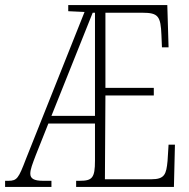

<svg xmlns="http://www.w3.org/2000/svg" viewBox="-22 -734 744 754"><path d="M-2 0H180V-24H147C111 -24 97 -33 97 -52C97 -69 105 -89 119 -126L168 -249H351V-103C351 -35 340 -24 291 -24H277V0H661L665 -166H640L636 -102C631 -50 625 -30 572 -30H390L392 -359H582V-389H392V-684H537C600 -684 609 -670 612 -596L614 -548H640L635 -714H246V-690L310 -687L80 -110C51 -34 45 -24 11 -24H-2ZM180 -279 342 -684H351V-279Z"/></svg>

Font: Noto Serif Georgian ExtraCondensed ExtraLight
Style: Regular
Weight: 200
Width: 2
Designer: Monotype Design Team, Akaki Razmadze
Foundry: Google LLC
Version: Version 2.003